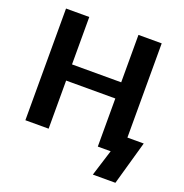

<svg xmlns="http://www.w3.org/2000/svg" viewBox="-154 -864 1124 1172"><g transform="rotate(20 407.5 -278.0)"><path d="M697.5 -113.5H803.5L723 171H576.5L630 0H546.5V-312.5H227V0H76V-725.5H227V-417.5H546.5V-725.5H697.5Z"/></g></svg>

Font: Lato Heavy
Style: Regular
Weight: 800
Designer: Lukasz Dziedzic
Foundry: tyPoland Lukasz Dziedzic
Version: Version 2.007; 2014-02-27